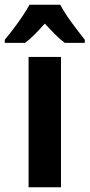

<svg xmlns="http://www.w3.org/2000/svg" viewBox="-58 -786 376 806"><path d="M198 0H62V-547H198ZM195 -766Q213 -732 242 -692.5Q271 -653 298 -619V-606H214Q194 -621 173.5 -641.5Q153 -662 130 -687Q107 -661 86.5 -640.5Q66 -620 47 -606H-38V-619Q-22 -638 -1.5 -665Q19 -692 37 -719Q55 -746 66 -766Z"/></svg>

Font: Noto Sans Myanmar UI Condensed
Style: Bold
Weight: 700
Width: 3
Designer: Monotype Design Team
Foundry: Monotype Imaging Inc.
Version: Version 2.103; ttfautohint (v1.8.4.7-5d5b)